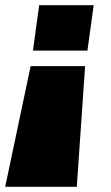

<svg xmlns="http://www.w3.org/2000/svg" viewBox="-28 -560 428 740"><path d="M-8 160 90 -305H300L268 160ZM99 -365 123 -540H333L309 -365Z"/></svg>

Font: Pathway Extreme 8pt Thin 12pt Black
Style: Italic
Weight: 900
Italic angle: -8°
Version: Version 1.001;gftools[0.9.26]